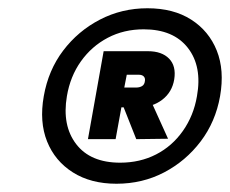

<svg xmlns="http://www.w3.org/2000/svg" viewBox="-20 -732 557 465"><path d="M262 -287Q200 -287 156.5 -314.5Q113 -342 94 -389.5Q75 -437 86 -499Q97 -562 133 -609.5Q169 -657 222 -684.5Q275 -712 337 -712Q400 -712 443 -684.5Q486 -657 505 -609.5Q524 -562 513 -499Q502 -437 466 -389.5Q430 -342 377.5 -314.5Q325 -287 262 -287ZM310 -395 272 -491H344L387 -396ZM271 -338Q319 -338 358 -358Q397 -378 423 -415Q449 -452 457 -499Q470 -571 435 -616Q400 -661 328 -661Q280 -661 241 -640.5Q202 -620 176 -583.5Q150 -547 142 -499Q130 -428 164.5 -383Q199 -338 271 -338ZM193 -395 231 -608H338Q372 -608 389.5 -590Q407 -572 402 -540Q397 -509 373 -490.5Q349 -472 314 -472H274L260 -395ZM281 -520H310Q318 -520 324 -523.5Q330 -527 331 -536Q332 -543 328 -547Q324 -551 316 -551H287Z"/></svg>

Font: DM Sans 17pt Black
Style: Italic
Weight: 900
Italic angle: -10°
Version: Version 4.004;gftools[0.9.30]